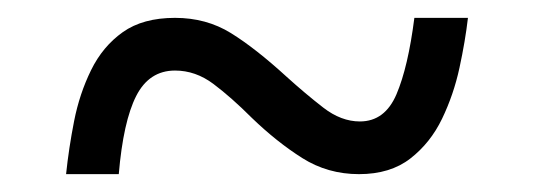

<svg xmlns="http://www.w3.org/2000/svg" viewBox="-20 -464 599 215"><path d="M54 -269Q57 -298 63 -328.5Q69 -359 82 -385.5Q95 -412 117.5 -428Q140 -444 176 -444Q211 -444 238.5 -427Q266 -410 301 -378Q322 -359 342 -343.5Q362 -328 383 -328Q411 -328 424 -358.5Q437 -389 444 -444H504Q501 -418 494.5 -388Q488 -358 475 -331Q462 -304 439.5 -286.5Q417 -269 382 -269Q347 -269 318.5 -287Q290 -305 262 -332Q239 -355 219 -370Q199 -385 176 -385Q147 -385 132.5 -356.5Q118 -328 113 -269Z"/></svg>

Font: Noto Serif Dogra
Style: Regular
Weight: 400
Designer: Ek Type
Foundry: Ek Type
Version: Version 1.005